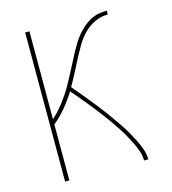

<svg xmlns="http://www.w3.org/2000/svg" viewBox="-109 -825 819 914"><g transform="rotate(-15 300.0 -367.5)"><path d="M99 0V-735H120V-302Q136 -316 150.5 -332Q165 -348 178 -365Q191 -382 203 -400Q215 -418 225.5 -436.5Q236 -455 246 -474Q256 -493 266 -512Q276 -531 286 -550.5Q296 -570 306 -588.5Q316 -607 327.5 -625.5Q339 -644 353 -660.5Q367 -677 383 -691Q399 -705 418 -715.5Q437 -726 458 -730.5Q479 -735 501 -735V-716Q467 -716 435.5 -701Q404 -686 380.5 -661.5Q357 -637 340 -607.5Q323 -578 307 -547.5Q291 -517 275.5 -486.5Q260 -456 243 -427Q260 -407 276 -387.5Q292 -368 308 -348.5Q324 -329 340 -309Q356 -289 371 -268.5Q386 -248 401 -227Q416 -206 430 -185Q444 -164 456.5 -142Q469 -120 480.5 -97Q492 -74 500.5 -49.5Q509 -25 509 0H488Q488 -24 480 -47.5Q472 -71 461 -93Q450 -115 438 -136Q426 -157 412.5 -177.5Q399 -198 385 -218Q371 -238 356 -257.5Q341 -277 326 -296.5Q311 -316 295.5 -334.5Q280 -353 264.5 -372Q249 -391 233 -409Q210 -372 182 -338Q154 -304 120 -276V0Z"/></g></svg>

Font: Iosevka Curly Thin Extended
Style: Regular
Weight: 100
Width: 7
Monospace: yes
Designer: Belleve Invis
Foundry: Belleve Invis
Version: Version 11.1.0; ttfautohint (v1.8.3)